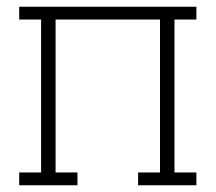

<svg xmlns="http://www.w3.org/2000/svg" viewBox="-20 -550 640 570"><path d="M37 0V-38H102V-492H37V-530H563V-492H498V-38H563V0H390V-38H455V-492H145V-38H210V0Z"/></svg>

Font: Iosevka Slab XLtEx
Style: Regular
Weight: 200
Width: 7
Monospace: yes
Designer: Belleve Invis
Foundry: Belleve Invis
Version: Version 11.1.0; ttfautohint (v1.8.3)